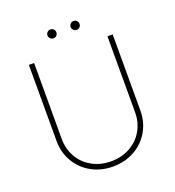

<svg xmlns="http://www.w3.org/2000/svg" viewBox="-153 -977 1013 1110"><g transform="rotate(-20 353.5 -422.5)"><path d="M611.3 -707V-239.3Q611.3 -168.5 577.9 -111.1Q544.4 -53.7 485.6 -21Q426.8 11.7 353.5 11.7Q280.3 11.7 221.4 -21Q162.6 -53.7 129.2 -111.1Q95.7 -168.5 95.7 -239.3V-707H127.9V-240.2Q127.9 -177.7 157 -127.4Q186 -77.1 237.5 -48.8Q289.1 -20.5 353.5 -20.5Q418 -20.5 469.5 -48.8Q521 -77.1 550 -127.4Q579.1 -177.7 579.1 -240.2V-707ZM254.9 -830.1Q254.9 -841.3 263.2 -849.4Q271.5 -857.4 282.2 -857.4Q293.9 -857.4 301.8 -849.4Q309.6 -841.3 309.6 -830.1Q309.6 -818.8 301.8 -810.8Q293.9 -802.7 282.2 -802.7Q271.5 -802.7 263.2 -811Q254.9 -819.3 254.9 -830.1ZM397.5 -830.1Q397.5 -841.3 405.8 -849.4Q414.1 -857.4 424.8 -857.4Q436.5 -857.4 444.3 -849.4Q452.1 -841.3 452.1 -830.1Q452.1 -818.8 444.3 -810.8Q436.5 -802.7 424.8 -802.7Q414.1 -802.7 405.8 -811Q397.5 -819.3 397.5 -830.1Z"/></g></svg>

Font: Pretendard Thin
Style: Regular
Weight: 100
Designer: Base glyphs from Inter by Rasmus Andersson; Hangeul glyphs from Noto Sans CJK(Source Han Sans) by Jang Soo-young and Kan
Foundry: Kil Hyung-jin
Version: Version 1.309